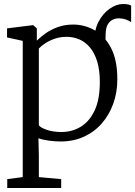

<svg xmlns="http://www.w3.org/2000/svg" viewBox="-20 -692 672 954"><path d="M501.5 -397 459 -414.5 451.5 -485Q447 -539.5 468.5 -581.8Q490 -624 524 -648Q558 -672 590.5 -672Q621 -672 631.5 -664V-582Q619 -590.5 604.5 -595.5Q590 -600.5 572.5 -601Q557 -601.5 541.8 -595Q526.5 -588.5 516.2 -572Q506 -555.5 505 -525ZM16 242V198L93 188V-489L15 -506V-551L143 -567H145L163 -551V-490Q180.5 -508 206.8 -526.5Q233 -545 267.5 -557.5Q302 -570 344 -570Q399.5 -570 449.8 -542Q500 -514 531.5 -454Q563 -394 563 -298Q563 -233.5 543 -177.5Q523 -121.5 486 -79Q449 -36.5 397 -12.8Q345 11 281 11Q254 11 222.8 6.8Q191.5 2.5 171 -5L173 80V188L284 198V242ZM285 -36Q338.5 -36 381.8 -62.5Q425 -89 450.5 -143.8Q476 -198.5 476 -284Q476 -343.5 463 -386.2Q450 -429 427 -456.2Q404 -483.5 374.2 -496.2Q344.5 -509 311 -509Q279.5 -509 252.5 -499.8Q225.5 -490.5 205 -477Q184.5 -463.5 173 -451V-70Q180.5 -58 212.2 -47Q244 -36 285 -36Z"/></svg>

Font: Merriweather Light
Style: Regular
Weight: 300
Version: Version 2.100